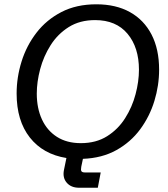

<svg xmlns="http://www.w3.org/2000/svg" viewBox="-20 -735 788 902"><path d="M351.6 147Q314 147 293.7 123.5Q273.4 100.1 280.3 64.5L292 7.3Q182.1 -10.3 120.1 -89.1Q58.1 -168 58.1 -295.4Q58.1 -371.6 81.3 -446Q104.5 -520.5 151.4 -581.3Q198.2 -642.1 268.6 -678.5Q338.9 -714.8 432.6 -714.8Q524.4 -714.8 590.3 -678.2Q656.2 -641.6 691.9 -572.8Q727.5 -503.9 727.5 -407.7Q727.5 -333.5 705.3 -260.7Q683.1 -188 638.7 -127.7Q594.2 -67.4 526.9 -29.8Q459.5 7.8 369.6 11.2L361.8 48.3Q358.9 63.5 362.5 69.3Q366.2 75.2 379.4 75.2H453.1L439.5 147ZM359.9 -62.5Q431.6 -62.5 483.4 -95.2Q535.2 -127.9 568.1 -180.2Q601.1 -232.4 616.9 -292.5Q632.8 -352.5 632.8 -407.2Q632.8 -512.2 579.1 -576.4Q525.4 -640.6 426.8 -640.6Q355 -640.6 303 -607.9Q251 -575.2 217.8 -522.7Q184.6 -470.2 168.7 -410.2Q152.8 -350.1 152.8 -295.4Q152.8 -226.6 177 -174.1Q201.2 -121.6 247.6 -92Q293.9 -62.5 359.9 -62.5Z"/></svg>

Font: Schibsted Grotesk
Style: Italic
Weight: 400
Italic angle: -12°
Designer: Bakken & Baeck AS, Henrik Kongsvoll
Foundry: Schibsted ASA
Version: Version 1.100; ttfautohint (v1.8.4.7-5d5b);gftools[0.9.25]